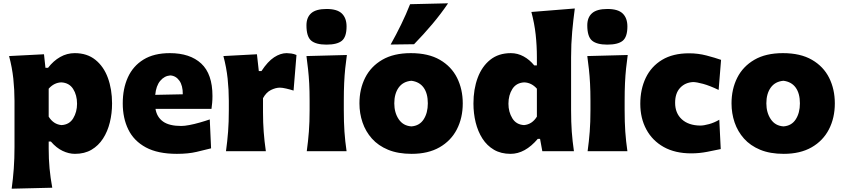

<svg xmlns="http://www.w3.org/2000/svg" viewBox="-20 -911 5082 1157"><path d="M50.3 226.1Q58.6 165.5 63 105.2Q67.4 44.9 67.4 -26.4V-303.2Q67.4 -369.6 60.3 -436.8Q53.2 -503.9 34.7 -573.2L245.1 -584L253.9 -502.4H269.5Q301.8 -544.4 342.8 -567.6Q383.8 -590.8 430.2 -590.8Q504.9 -590.8 554.9 -550.5Q605 -510.3 630.1 -441.7Q655.3 -373 655.3 -287.6Q655.3 -227.5 641.8 -173.1Q628.4 -118.7 600.8 -75.9Q573.2 -33.2 531.2 -8.5Q489.3 16.1 431.6 16.1Q395 16.1 357.4 -1.7Q319.8 -19.5 286.6 -58.1H273.4V-14.6Q273.4 47.9 278.6 103.5Q283.7 159.2 294.9 220.2ZM350.6 -157.2Q397.9 -159.7 421.1 -198Q444.3 -236.3 444.3 -285.6Q444.3 -337.9 420.7 -375Q397 -412.1 349.6 -414.6Q305.7 -413.1 273.4 -376.5V-208Q302.2 -161.6 350.6 -157.2Z M1045.9 16.1Q931.2 16.1 859.1 -22.7Q787.1 -61.5 753.4 -130.1Q719.7 -198.7 719.7 -288.1Q719.7 -377 750.7 -445.1Q781.7 -513.2 844.7 -552Q907.7 -590.8 1003.4 -590.8Q1125 -590.8 1192.6 -528.1Q1260.3 -465.3 1260.3 -332.5Q1260.3 -309.1 1258.5 -290.8Q1256.8 -272.5 1254.4 -254.9H917Q925.3 -205.1 962.6 -178.5Q1000 -151.9 1072.3 -151.9Q1091.8 -151.9 1121.3 -157.5Q1150.9 -163.1 1183.3 -172.4Q1215.8 -181.6 1244.1 -191.4L1252 -17.1Q1214.8 -7.8 1164.6 4.2Q1114.3 16.1 1045.9 16.1ZM1081.5 -342.8Q1082 -395.5 1060.8 -425Q1039.6 -454.6 1005.9 -456.5Q970.2 -453.6 945.3 -423.6Q920.4 -393.6 915.5 -339.4Z M1341.8 0Q1350.1 -60.5 1354.5 -117.7Q1358.9 -174.8 1358.9 -246.6V-303.2Q1358.9 -369.6 1351.8 -436.8Q1344.7 -503.9 1326.2 -573.2L1528.3 -584L1539.6 -482.9H1555.7Q1593.3 -540.5 1631.8 -565.7Q1670.4 -590.8 1707.5 -590.8Q1718.8 -590.8 1735.1 -588.6Q1751.5 -586.4 1766.6 -579.6L1749 -365.2Q1727.5 -372.1 1704.3 -377.4Q1681.2 -382.8 1666.5 -382.8Q1641.6 -382.8 1612.8 -368.7Q1584 -354.5 1564.9 -319.3V-234.9Q1564.9 -171.9 1569.1 -116.2Q1573.2 -60.5 1582 0Z M1828.6 0Q1836.9 -60.5 1841.3 -117.7Q1845.7 -174.8 1845.7 -246.6V-303.2Q1845.7 -362.8 1843.3 -408.4Q1840.8 -454.1 1836.4 -493.7Q1832 -533.2 1826.7 -573.2L2070.3 -579.6Q2064.5 -538.6 2060.3 -498.3Q2056.2 -458 2054 -411.1Q2051.8 -364.3 2051.8 -303.2V-246.6Q2051.8 -174.8 2055.7 -117.7Q2059.6 -60.5 2068.4 0ZM1947.3 -642.1Q1883.8 -642.1 1855.2 -666.3Q1826.7 -690.4 1826.7 -758.3Q1826.7 -806.2 1855.5 -831.5Q1884.3 -856.9 1948.2 -856.9Q2011.7 -856.9 2040 -829.6Q2068.4 -802.2 2068.4 -751.5Q2068.4 -688.5 2040 -665.3Q2011.7 -642.1 1947.3 -642.1Z M2460.4 16.1Q2378.4 16.1 2318.8 -8.5Q2259.3 -33.2 2221.2 -75.9Q2183.1 -118.7 2164.6 -173.3Q2146 -228 2146 -288.1Q2146 -374 2180.4 -442.4Q2214.8 -510.7 2283.7 -550.8Q2352.5 -590.8 2455.6 -590.8Q2561.5 -590.8 2630.9 -550.5Q2700.2 -510.3 2734.4 -441.7Q2768.6 -373 2768.6 -288.1Q2768.6 -200.7 2733.2 -131.8Q2697.8 -63 2628.9 -23.4Q2560.1 16.1 2460.4 16.1ZM2459 -149.4Q2507.8 -152.8 2533 -191.7Q2558.1 -230.5 2558.1 -288.1Q2558.1 -347.7 2533 -382.8Q2507.8 -418 2459 -424.3Q2408.7 -419.9 2382.3 -383.1Q2356 -346.2 2356 -288.1Q2356 -232.4 2382.6 -192.6Q2409.2 -152.8 2459 -149.4ZM2334 -642.6Q2368.2 -703.6 2397.7 -764.2Q2427.2 -824.7 2451.2 -885.7L2680.2 -891.1Q2637.2 -827.6 2585 -765.6Q2532.7 -703.6 2475.1 -644.5Z M3056.6 16.1Q2999 16.1 2956.8 -8.5Q2914.6 -33.2 2887.2 -75.9Q2859.9 -118.7 2846.4 -173.1Q2833 -227.5 2833 -287.6Q2833 -373 2858.4 -441.7Q2883.8 -510.3 2933.8 -550.5Q2983.9 -590.8 3058.6 -590.8Q3099.1 -590.8 3135.3 -571Q3171.4 -551.3 3199.2 -517.1H3215.3V-565.9Q3215.3 -635.3 3208 -702.4Q3200.7 -769.5 3182.1 -838.9L3443.8 -859.9Q3434.6 -792.5 3428 -719.5Q3421.4 -646.5 3421.4 -565.9V-246.6Q3421.4 -174.8 3425.5 -117.7Q3429.7 -60.5 3438.5 0H3248L3234.4 -74.2H3220.7Q3144 16.1 3056.6 16.1ZM3138.2 -157.2Q3186.5 -161.6 3215.3 -208V-376.5Q3183.1 -413.1 3138.7 -414.6Q3091.3 -412.1 3067.6 -375Q3043.9 -337.9 3043.9 -285.6Q3043.9 -236.3 3067.4 -198Q3090.8 -159.7 3138.2 -157.2Z M3521 0Q3529.3 -60.5 3533.7 -117.7Q3538.1 -174.8 3538.1 -246.6V-303.2Q3538.1 -362.8 3535.6 -408.4Q3533.2 -454.1 3528.8 -493.7Q3524.4 -533.2 3519 -573.2L3762.7 -579.6Q3756.8 -538.6 3752.7 -498.3Q3748.5 -458 3746.3 -411.1Q3744.1 -364.3 3744.1 -303.2V-246.6Q3744.1 -174.8 3748 -117.7Q3752 -60.5 3760.7 0ZM3639.6 -642.1Q3576.2 -642.1 3547.6 -666.3Q3519 -690.4 3519 -758.3Q3519 -806.2 3547.9 -831.5Q3576.7 -856.9 3640.6 -856.9Q3704.1 -856.9 3732.4 -829.6Q3760.7 -802.2 3760.7 -751.5Q3760.7 -688.5 3732.4 -665.3Q3704.1 -642.1 3639.6 -642.1Z M4145.5 13.2Q4048.3 13.2 3979.7 -25.1Q3911.1 -63.5 3874.8 -131.1Q3838.4 -198.7 3838.4 -285.6Q3838.4 -373 3871.3 -441.9Q3904.3 -510.7 3969.7 -550.3Q4035.2 -589.8 4132.3 -589.8Q4187 -589.8 4238 -576.4Q4289.1 -563 4325.2 -550.3L4310.5 -369.1Q4256.3 -395 4216.6 -405.8Q4176.8 -416.5 4156.7 -416.5Q4108.9 -414.1 4078.6 -381.8Q4048.3 -349.6 4048.3 -291.5Q4048.3 -229 4088.6 -192.1Q4128.9 -155.3 4199.2 -154.3Q4221.2 -154.3 4252.9 -163.1Q4284.7 -171.9 4314.5 -189.5L4323.2 -12.7Q4289.1 -5.4 4241.5 3.9Q4193.8 13.2 4145.5 13.2Z M4702.6 16.1Q4620.6 16.1 4561 -8.5Q4501.5 -33.2 4463.4 -75.9Q4425.3 -118.7 4406.7 -173.3Q4388.2 -228 4388.2 -288.1Q4388.2 -374 4422.6 -442.4Q4457 -510.7 4525.9 -550.8Q4594.7 -590.8 4697.8 -590.8Q4803.7 -590.8 4873 -550.5Q4942.4 -510.3 4976.6 -441.7Q5010.7 -373 5010.7 -288.1Q5010.7 -200.7 4975.3 -131.8Q4939.9 -63 4871.1 -23.4Q4802.2 16.1 4702.6 16.1ZM4701.2 -149.4Q4750 -152.8 4775.1 -191.7Q4800.3 -230.5 4800.3 -288.1Q4800.3 -347.7 4775.1 -382.8Q4750 -418 4701.2 -424.3Q4650.9 -419.9 4624.5 -383.1Q4598.1 -346.2 4598.1 -288.1Q4598.1 -232.4 4624.8 -192.6Q4651.4 -152.8 4701.2 -149.4Z"/></svg>

Font: Pinar-DS1-FD ExtraBold
Style: Regular
Weight: 800
Designer: Amin Abedi
Version: Version 2.000